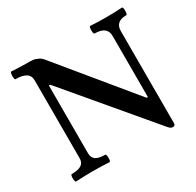

<svg xmlns="http://www.w3.org/2000/svg" viewBox="-147 -831 1026 1006"><g transform="rotate(-30 365.5 -328.0)"><path d="M625.3 10Q618 10 612.5 6.5Q607 3 599 -6L179 -504H171V-94Q171 -66 189.3 -54Q207.6 -42 245.2 -42Q250 -42 251.5 -30.3Q253 -18.5 251.5 -7.8Q250 3 244.8 3Q194.4 0 144 0Q93.5 0 43 3Q39 3 37 -8Q35 -19 36.5 -30.5Q38 -42 43 -42Q82 -42 101 -54Q120 -66 120 -94V-564Q120 -593 99 -606.5Q78 -620 35.9 -620Q31.6 -620 30.3 -631.5Q29 -643 30.8 -654.5Q32.5 -666 36 -666Q54 -665 72 -664Q90 -663 108 -663Q126 -663 148 -662.5Q170 -662 178 -659Q186 -656 197.5 -651Q209 -646 219 -634L582.4 -192H590V-562Q590 -620 515 -620Q510 -620 508.5 -631.5Q507 -643 508.5 -654.5Q510 -666 515 -666Q562 -663 609.6 -663Q658.4 -663 706 -666Q711 -666 712.5 -654.7Q714 -643.3 712.5 -631.7Q711 -620 706 -620Q640 -620 640 -562V-6Q640 10 625.3 10Z"/></g></svg>

Font: Junicode VF
Style: Regular
Weight: 400
Designer: Peter S. Baker
Version: Version 2.213